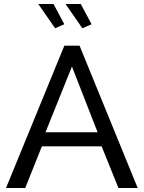

<svg xmlns="http://www.w3.org/2000/svg" viewBox="-20 -938 717 958"><path d="M301 -710H377L667 0H571L487 -208H189L106 0H10ZM467 -278 339 -606 207 -278ZM307 -918H383L437 -817L391 -797ZM171 -918H247L301 -817L255 -797Z"/></svg>

Font: PTCRaleway Medium
Style: Regular
Weight: 500
Designer: Matt McInerney, Pablo Impallari, Rodrigo Fuenzalida
Foundry: Matt McInerney, Pablo Impallari, Rodrigo Fuenzalida
Version: Version 3.000g; ttfautohint (v1.5) -l 8 -r 28 -G 28 -x 14 -D